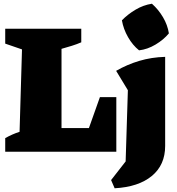

<svg xmlns="http://www.w3.org/2000/svg" viewBox="-20 -814 950 1030"><path d="M516 -293H604V0H8V-73Q45 -94 85 -107L98 -549L8 -580V-660H416V-587Q393 -577 366 -568.5Q339 -560 310 -552V-127H457ZM595 196 576 152 654 52 666 -330 603 -434Q662 -468 727.5 -487.5Q793 -507 866 -509V-31Q866 71 794.5 130Q723 189 595 196ZM795 -794Q830 -763 854.5 -721.5Q879 -680 886 -635Q858 -601 814.5 -575Q771 -549 726 -544Q692 -571 667 -614.5Q642 -658 634 -705Q665 -737 707 -762Q749 -787 795 -794Z"/></svg>

Font: Piazzolla SC Black
Style: Regular
Weight: 900
Designer: Juan Pablo del Peral
Foundry: Huerta Tipografica
Version: Version 1.330